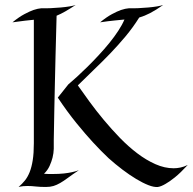

<svg xmlns="http://www.w3.org/2000/svg" viewBox="-20 -743 770 767"><path d="M631.8 -723.1Q602.5 -702.6 580.1 -690.9Q557.6 -679.2 536.1 -672.9Q511.2 -633.3 481.7 -597.9Q452.1 -562.5 420.2 -529.3Q388.2 -496.1 355.2 -464.6Q322.3 -433.1 291 -401.9Q311.5 -372.6 337.9 -336.4Q364.3 -300.3 394.8 -263.7Q425.3 -227.1 459.2 -192.1Q493.2 -157.2 528.6 -130.4Q564 -103.5 600.8 -87.2Q637.7 -70.8 673.8 -70.8Q686.5 -70.8 700.7 -73.7Q714.8 -76.7 730 -84Q700.7 -52.2 678.5 -34.4Q656.2 -16.6 641.1 -8.3Q623.5 2 610.8 3.9Q595.2 5.4 572.8 -3.4Q550.3 -12.2 523.9 -28.1Q497.6 -43.9 469.2 -65.4Q440.9 -86.9 414.1 -110.8Q384.3 -138.7 350.6 -175.3Q321.8 -206.5 285.4 -251.2Q249 -295.9 210.9 -353L252.9 -405.8Q267.6 -418 287.6 -436.3Q307.6 -454.6 329.6 -476.3Q351.6 -498 374.3 -522.5Q397 -546.9 417 -571.5Q437 -596.2 452.6 -620.1Q468.3 -644 477.1 -665Q462.9 -663.6 437.5 -661.1Q412.1 -658.7 379.9 -653.8Q406.2 -675.3 427.2 -686.5Q448.2 -697.8 463.4 -703.1Q481 -709 495.1 -710Q512.2 -709.5 532.7 -710.4Q553.2 -711.4 572.5 -713.1Q591.8 -714.8 607.7 -717.5Q623.5 -720.2 631.8 -723.1ZM294.9 -63Q268.6 -45.4 251.5 -32.7Q234.4 -20 220.5 -12Q206.5 -3.9 193.6 0Q180.7 3.9 163.1 3.9Q139.6 3.9 123 2Q106.4 0 89.8 0Q81.5 0 73 0.7Q64.5 1.5 54.2 3.9Q67.9 -7.8 79.1 -21.5Q90.3 -35.2 98.4 -55.2Q106.4 -75.2 110.8 -103.3Q115.2 -131.3 115.2 -170.9V-664.1Q100.1 -662.6 78.6 -660.2Q57.1 -657.7 29.8 -653.8Q56.2 -675.3 77.4 -686.5Q98.6 -697.8 113.8 -703.1Q131.3 -709 145 -710Q162.1 -709.5 182.9 -710.4Q203.6 -711.4 222.9 -713.1Q242.2 -714.8 258.3 -717.5Q274.4 -720.2 282.2 -723.1Q259.3 -708 241 -697.5Q222.7 -687 206.1 -680.2Q203.6 -591.8 201.9 -522Q200.2 -452.1 199 -398.2Q197.8 -344.2 197 -304.9Q196.3 -265.6 195.8 -237.8Q194.3 -172.9 194.8 -148.9Q194.3 -130.9 189.9 -113.3Q186 -97.7 178.2 -80.3Q170.4 -63 155.8 -48.8Q165 -47.9 173.8 -47.9Q182.6 -47.9 190.9 -47.9Q215.8 -47.9 235.1 -50Q254.4 -52.2 267.6 -55.2Q283.2 -58.6 294.9 -63Z"/></svg>

Font: Quintessential
Style: Regular
Weight: 400
Designer: Astigmatic (AOETI)
Foundry: Astigmatic (AOETI)
Version: Version 1.000